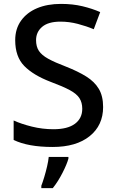

<svg xmlns="http://www.w3.org/2000/svg" viewBox="-20 -744 593 985"><path d="M509 -195Q509 -101 440 -45.5Q371 10 250 10Q124 10 50 -26V-126Q89 -108 143.5 -94.5Q198 -81 254 -81Q327 -81 364.5 -109Q402 -137 402 -186Q402 -218 387.5 -240.5Q373 -263 337.5 -282Q302 -301 240 -324Q151 -358 104.5 -405.5Q58 -453 58 -538Q58 -596 88 -638Q118 -680 170.5 -702Q223 -724 293 -724Q353 -724 403 -712Q453 -700 494 -682L461 -594Q423 -610 379 -621.5Q335 -633 290 -633Q228 -633 196.5 -606.5Q165 -580 165 -538Q165 -505 179.5 -483Q194 -461 227.5 -442.5Q261 -424 319 -402Q380 -378 422.5 -351.5Q465 -325 487 -288Q509 -251 509 -195ZM331 70Q323 99 300.5 143Q278 187 251 221H192V209Q199 191 207 164.5Q215 138 221.5 110Q228 82 230 61H331Z"/></svg>

Font: Noto Sans Syriac Medium
Style: Regular
Weight: 500
Designer: Patrick Giasson and the Monotype Design Team
Foundry: Monotype Imaging Inc.
Version: Version 3.000; ttfautohint (v1.8.4.7-5d5b)